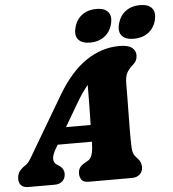

<svg xmlns="http://www.w3.org/2000/svg" viewBox="-84 -979 933 1035"><g transform="rotate(-5 382.0 -462.0)"><path d="M196 -199Q173.5 -161.5 173.5 -140.2Q173.5 -119 188 -109L202.5 -99.5Q217 -89.5 222.8 -78.2Q228.5 -67 228.5 -56Q228.5 -30 212.5 -15Q196.5 0 170.5 0H27.5Q2 0 -10.8 -12.8Q-23.5 -25.5 -23.5 -47.5Q-23.5 -67 -14.8 -83.5Q-6 -100 24.5 -120Q38.5 -129.5 55 -158Q71.5 -186.5 90 -217.5L244.5 -479Q315.5 -599 400.5 -656.8Q485.5 -714.5 581 -714.5Q630.5 -714.5 650.2 -698Q670 -681.5 670 -658Q670 -642.5 664.2 -630Q658.5 -617.5 644.5 -605.5Q625 -589 613.2 -568.5Q601.5 -548 601.5 -506.5Q601.5 -471.5 601 -427.8Q600.5 -384 599.8 -340Q599 -296 598.8 -260.2Q598.5 -224.5 599 -205.5Q599.5 -179.5 600.2 -162Q601 -144.5 606.2 -131Q611.5 -117.5 626.5 -102.5Q647 -82.5 647 -54Q647 -30.5 631 -15.2Q615 0 587.5 0H354Q326 0 315.8 -14.2Q305.5 -28.5 305.5 -48Q305.5 -69.5 316.8 -83.2Q328 -97 350.5 -108L356 -111Q374.5 -120.5 381.8 -144.5Q389 -168.5 389.5 -204.5Q389.5 -209 389.5 -213.5H204.5ZM329.5 -426.5 257.5 -304H391Q392 -354 393 -410Q394 -466 394 -520.5Q380.5 -504.5 364.5 -481.8Q348.5 -459 329.5 -426.5ZM427.5 -746.5Q383 -746.5 363.5 -769.5Q344 -792.5 355.5 -835Q366.5 -877.5 398.5 -901Q430.5 -924.5 475.5 -924.5Q520.5 -924.5 539.5 -901Q558.5 -877.5 547 -835Q536 -793.5 504.2 -770Q472.5 -746.5 427.5 -746.5ZM663.5 -746.5Q619 -746.5 599.2 -769.5Q579.5 -792.5 591 -835Q602.5 -877.5 634.5 -901Q666.5 -924.5 711 -924.5Q757.5 -924.5 776.5 -901Q795.5 -877.5 784.5 -835Q773.5 -793.5 741.5 -770Q709.5 -746.5 663.5 -746.5Z"/></g></svg>

Font: Fraunces 72pt SuperSoft Black
Style: Italic
Weight: 900
Italic angle: -16°
Version: Version 1.000;[b76b70a41]